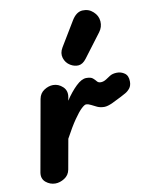

<svg xmlns="http://www.w3.org/2000/svg" viewBox="-93 -919 769 987"><g transform="rotate(-10 292.0 -426.0)"><path d="M115.5 0Q88 0 66 -18.2Q44 -36.5 49 -68.5L115.5 -441.5Q121 -470.5 144.2 -485.5Q167.5 -500.5 191 -500.5Q219 -500.5 241.2 -479.8Q263.5 -459 257.5 -424.5L254 -407.5Q282.5 -450.5 311.8 -478.5Q341 -506.5 365.5 -506.5Q389 -506.5 399 -498Q409 -489.5 415.8 -480.8Q422.5 -472 435.5 -472Q450 -472 464.8 -481.5Q479.5 -491 487 -496Q501.5 -505.5 524.2 -506Q547 -506.5 565.2 -493.5Q583.5 -480.5 583.5 -450Q583.5 -428.5 573.2 -415.2Q563 -402 548.8 -394Q534.5 -386 523 -380Q503.5 -369.5 476.2 -356.8Q449 -344 431.5 -344Q411.5 -344 395.2 -351.2Q379 -358.5 365.8 -365.8Q352.5 -373 340.5 -373Q332.5 -373 316 -357.5Q299.5 -342 275.5 -307.2Q251.5 -272.5 220.5 -215L192.5 -58.5Q187 -30 163.2 -15Q139.5 0 115.5 0ZM295.5 -588.5Q272.5 -602.5 264.2 -628.8Q256 -655 272.5 -682.5L349.5 -810Q373.5 -850 406.2 -851.8Q439 -853.5 462 -832Q485.5 -811 487.8 -781Q490 -751 471.5 -726.5L379 -604Q360.5 -579.5 338.8 -577.5Q317 -575.5 295.5 -588.5Z"/></g></svg>

Font: Edu VIC WA NT Hand Pre
Style: Regular
Weight: 400
Designer: Tina and Corey Anderson, Eben Sorkin, Mirko Velimirovic
Foundry: Google for Education
Version: Version 1.000